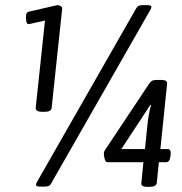

<svg xmlns="http://www.w3.org/2000/svg" viewBox="-20 -723 710 747"><path d="M144 -288Q118 -288 119 -304L155 -643L92 -629Q85 -629 83 -637.5Q81 -646 81 -655Q81 -667 83.5 -671.5Q86 -676 94 -678L203 -703Q210 -703 216.5 -699Q223 -695 222 -690L181 -304Q180 -288 153 -288ZM136 3Q120 3 120 -4Q120 -9 125 -17L509 -689Q514 -698 520 -700.5Q526 -703 537 -703H553Q569 -703 569 -696Q569 -691 564 -683L180 -11Q175 -1 168.5 1Q162 3 152 3ZM553 4Q528 4 530 -11L538 -92H397Q391 -92 387.5 -104Q384 -116 384 -126Q384 -132 389 -140L560 -397Q568 -408 574.5 -410Q581 -412 595 -412H609Q632 -412 630 -396L604 -143H633Q646 -143 644 -121L643 -114Q640 -92 627 -92H598L590 -11Q588 4 561 4ZM568 -314 565 -315 452 -143H544L554 -241Q556 -260 560 -281.5Q564 -303 568 -314Z"/></svg>

Font: Asap Condensed Condensed Medium
Style: Italic
Weight: 500
Width: 3
Italic angle: -6°
Designer: Pablo Cosgaya
Foundry: Omnibus-Type
Version: Version 3.001; ttfautohint (v1.8.4.7-5d5b)